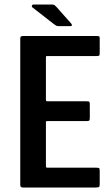

<svg xmlns="http://www.w3.org/2000/svg" viewBox="-20 -833 492 853"><path d="M81 0Q70 0 70 -11V-662Q70 -673 81 -673H409Q419 -673 421 -671.5Q423 -670 423 -660V-599Q423 -588 420.5 -586Q418 -584 409 -584H192Q186 -584 185 -583Q184 -582 184 -577V-391Q184 -386 185.5 -384.5Q187 -383 191 -383H364Q375 -383 377 -380.5Q379 -378 379 -366V-311Q379 -300 376.5 -297.5Q374 -295 364 -295H191Q186 -295 185 -294Q184 -293 184 -288V-97Q184 -92 185 -90Q186 -88 191 -88H407Q419 -88 421 -85.5Q423 -83 423 -72V-16Q423 -5 420 -2.5Q417 0 407 0ZM239 -717Q233 -717 229 -719.5Q225 -722 218 -727L123 -801Q120 -804 122 -808.5Q124 -813 128 -813H210Q219 -813 222 -810.5Q225 -808 231 -802L295 -730Q300 -725 299.5 -721Q299 -717 293 -717Z"/></svg>

Font: Glory Thin SemiBold
Style: Regular
Weight: 600
Version: Version 1.011